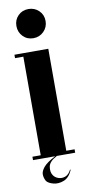

<svg xmlns="http://www.w3.org/2000/svg" viewBox="-92 -728 400 888"><g transform="rotate(-10 107.5 -283.5)"><path d="M49 -495H169V0H49ZM169 0V-16H208V0ZM10 0V-16H49V0ZM10 -479V-495H49V-479ZM42 -624Q42 -653 61.5 -672.5Q81 -692 110 -692Q139 -692 159 -672.5Q179 -653 179 -624Q179 -595 159 -575Q139 -555 110 -555Q81 -555 61.5 -575Q42 -595 42 -624ZM171 73 174 74Q159 109 133.5 119Q108 129 84.5 123Q61 117 52 105Q44 91 43 75Q42 59 57.5 40Q73 21 114 0H122Q85 19 81 43.5Q77 68 87 83Q95 96 111 101.5Q127 107 143.5 101Q160 95 171 73Z"/></g></svg>

Font: Emberly Black
Style: Regular
Weight: 900
Designer: Rajesh Rajput
Foundry: Rajesh Rajput
Version: Version 1.000